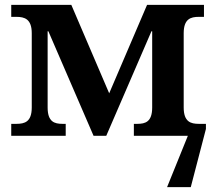

<svg xmlns="http://www.w3.org/2000/svg" viewBox="-20 -556 882 786"><path d="M26 0H249V-49H236C203 -49 175 -57 175 -116V-428H178L363 0H415L600 -428H603V-116C603 -57 575 -49 542 -49H528V0H749L664 210H761L823 -28V-49H794C761 -49 732 -57 732 -116V-420C732 -479 761 -487 794 -487H815V-536H582L427 -174L272 -536H26V-487H47C81 -487 110 -478 110 -420V-116C110 -57 81 -49 47 -49H26Z"/></svg>

Font: Noto Serif SemiBold
Style: Regular
Weight: 600
Designer: Monotype Design Team
Foundry: Monotype Imaging Inc.
Version: Version 2.013